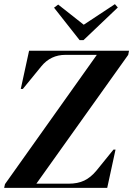

<svg xmlns="http://www.w3.org/2000/svg" viewBox="-25 -904 641 924"><path d="M-5 0 -1 -18 441 -640H290Q219 -640 174 -585L85 -476H75L115 -660H596L592 -640L150 -20H305Q349 -20 380.5 -35Q412 -50 440 -84L521 -184H531L491 0ZM255 -882 378 -785 528 -884 542 -868 377 -711H358L235 -867Z"/></svg>

Font: DM Serif Display
Style: Italic
Weight: 400
Italic angle: -12°
Designer: Colophon Foundry, Frank Grießhammer
Foundry: Colophon Foundry
Version: Version 5.100; ttfautohint (v1.8.2)